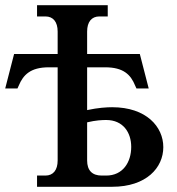

<svg xmlns="http://www.w3.org/2000/svg" viewBox="-105 -716 680 736"><path d="M37 0H325C456 0 521 -73 521 -152C521 -230 456 -305 325 -305C304 -305 271 -303 229 -294V-458H298C368 -458 396 -430 413 -388L418 -377H465L431 -509H229V-595C229 -632 246 -653 276 -653H308V-696H37V-653H69C99 -653 116 -632 116 -595V-509H-51L-85 -377H-38L-33 -388C-16 -429 12 -458 82 -458H116V-101C116 -64 99 -43 69 -43H37ZM229 -101V-247C262 -255 287 -256 302 -256C367 -256 398 -208 398 -153C398 -94 366 -43 302 -43H285C248 -43 229 -63 229 -101Z"/></svg>

Font: LT Superior Serif Semibold
Style: Regular
Weight: 600
Designer: Daniel Lyons
Foundry: LyonsType
Version: Version 2.120;FEAKit 1.0